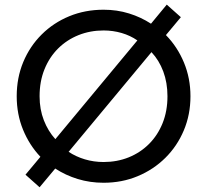

<svg xmlns="http://www.w3.org/2000/svg" viewBox="-20 -756 874 810"><path d="M147 34 87.5 -19 150.5 -94.5Q104 -143.5 77.2 -208.8Q50.5 -274 50.5 -350Q50.5 -428 78.2 -494.5Q106 -561 155.8 -610.5Q205.5 -660 272.2 -687.5Q339 -715 417 -715Q474 -715 524.5 -699.2Q575 -683.5 617 -656L683.5 -736.5L743 -683.5L680 -608Q728.5 -558.5 756 -492.2Q783.5 -426 783.5 -350Q783.5 -272.5 755.5 -206Q727.5 -139.5 677.5 -90Q627.5 -40.5 561 -12.8Q494.5 15 417 15Q359.5 15 308 -0.8Q256.5 -16.5 213 -45ZM213.5 -169 559.5 -585.5Q530 -606 493.2 -616.8Q456.5 -627.5 417 -627.5Q360.5 -627.5 311.2 -607.8Q262 -588 225.2 -551.5Q188.5 -515 167.8 -464Q147 -413 147 -350Q147 -294.5 165 -248.5Q183 -202.5 213.5 -169ZM417 -72.5Q474 -72.5 523 -92.2Q572 -112 608.8 -148.8Q645.5 -185.5 666 -236.5Q686.5 -287.5 686.5 -350Q686.5 -407 668.8 -454.5Q651 -502 619 -536L269.5 -115.5Q300.5 -95 338 -83.8Q375.5 -72.5 417 -72.5Z"/></svg>

Font: Geologica Roman Light
Style: Regular
Weight: 300
Designer: Sindre Bremnes, Frode Helland
Foundry: Monokrom Skriftforlag AS
Version: Version 1.010;gftools[0.9.28]